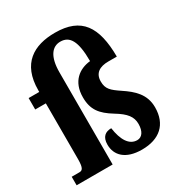

<svg xmlns="http://www.w3.org/2000/svg" viewBox="-183 -897 970 1034"><g transform="rotate(-30 302.5 -380.0)"><path d="M401 10C510 10 575 -47 575 -153C575 -234 524 -279 464 -319C412 -354 391 -372 391 -419C391 -471 427 -492 480 -492H533C532 -678 472 -770 308 -770C177 -770 76 -713 76 -546V-536H10V-465H76V-118C76 -60 64 -53 46 -53H-1V0H223V-573C223 -670 258 -714 309 -714C367 -714 396 -668 396 -543C327 -536 265 -492 265 -393C265 -316 297 -276 367 -233C430 -195 453 -164 453 -120C453 -73 433 -47 404 -47C354 -47 325 -96 314 -173C278 -173 252 -155 252 -106C252 -41 298 10 401 10Z"/></g></svg>

Font: Noto Serif Tamil ExtraCondensed ExtraBold
Style: Regular
Weight: 800
Width: 2
Designer: Indian Type Foundry, Tom Grace, and the Monotype Design Team
Foundry: Monotype Imaging Inc.
Version: Version 2.004